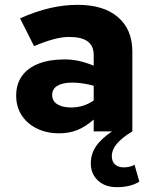

<svg xmlns="http://www.w3.org/2000/svg" viewBox="-20 -544 640 795"><path d="M225 8Q173 8 132.5 -12Q92 -32 69.5 -67Q47 -102 47 -148Q47 -196 71 -229.5Q95 -263 140 -280.5Q185 -298 248 -298Q276 -298 305 -292Q334 -286 368 -272V-316Q368 -354 343 -372.5Q318 -391 266 -391Q237 -391 201.5 -381.5Q166 -372 121 -353L63 -468Q128 -497 186.5 -510.5Q245 -524 302 -524Q409 -524 468.5 -473Q528 -422 528 -330V0Q485 26 464 51Q443 76 443 103Q443 125 456.5 137Q470 149 492 149Q506 149 518 146Q530 143 537 138L557 208Q521 231 464 231Q415 231 385.5 203.5Q356 176 356 132Q356 94 377 62.5Q398 31 444 0H368V-49Q334 -19 300 -5.5Q266 8 225 8ZM196 -151Q196 -126 217 -112.5Q238 -99 275 -99Q301 -99 324.5 -106.5Q348 -114 368 -128V-189Q346 -195 323.5 -198.5Q301 -202 279 -202Q240 -202 218 -189Q196 -176 196 -151Z"/></svg>

Font: Red Hat Mono VF Light
Style: Regular
Weight: 300
Monospace: yes
Designer: Pentagram, MCKL
Foundry: Pentagram, MCKL
Version: Version 1.023